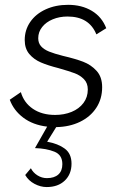

<svg xmlns="http://www.w3.org/2000/svg" viewBox="-20 -520 512 796"><path d="M84.5 205.5 108 177.5Q117 195.5 135.2 207Q153.5 218.5 174.5 218.5Q205 218.5 221.8 203.5Q238.5 188.5 238.5 160.5Q238.5 122 205.5 108.8Q172.5 95.5 125 94L175.5 5Q116.5 -2 76.5 -32.2Q36.5 -62.5 20.5 -106.5L66.5 -138Q79 -94.5 116.2 -69Q153.5 -43.5 208.5 -43.5Q246 -43.5 277 -56.2Q308 -69 326 -93Q344 -117 344 -149Q344 -175.5 328 -191.8Q312 -208 290 -216.2Q268 -224.5 222.5 -237.5Q179 -248.5 149.8 -261Q120.5 -273.5 101.5 -296Q82.5 -318.5 82.5 -354Q82.5 -396 105.5 -429.2Q128.5 -462.5 169.5 -481.2Q210.5 -500 262.5 -500Q319 -500 360.8 -475Q402.5 -450 420.5 -403L379.5 -377.5Q349.5 -451.5 260 -451.5Q226.5 -451.5 198.8 -440Q171 -428.5 154.8 -408Q138.5 -387.5 138.5 -361.5Q138.5 -341.5 150.2 -328.2Q162 -315 183.5 -306.2Q205 -297.5 240.5 -288.5Q292 -276.5 324.8 -264Q357.5 -251.5 380.5 -226.2Q403.5 -201 403.5 -158.5Q403.5 -110 379.2 -73Q355 -36 311.8 -15Q268.5 6 213 7L175.5 67.5Q220.5 75.5 248.5 96.2Q276.5 117 276.5 158.5Q276.5 202 248.5 228.8Q220.5 255.5 173.5 255.5Q148 255.5 123 242.2Q98 229 84.5 205.5Z"/></svg>

Font: HK Grotesk Light
Style: Italic
Weight: 300
Italic angle: -16°
Designer: Alfredo Marco Pradil
Foundry: Hanken Design Co.
Version: Version 3.001